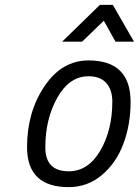

<svg xmlns="http://www.w3.org/2000/svg" viewBox="-20 -758 570 788"><path d="M235 -587 390 -738H443L530 -587H454L406 -673L317 -587ZM343 -510Q516 -510 516 -340Q516 -247 486.5 -168Q457 -89 398 -39.5Q339 10 262 10Q91 10 91 -154Q91 -298 162.5 -404Q234 -510 343 -510ZM262 -55Q342 -55 391.5 -139.5Q441 -224 441 -341Q441 -389 416.5 -417Q392 -445 343 -445Q265 -445 215.5 -357.5Q166 -270 166 -153Q166 -55 262 -55Z"/></svg>

Font: Titillium Web
Style: Italic
Weight: 400
Italic angle: -13°
Version: Version 1.002;PS 57.000;hotconv 1.0.70;makeotf.lib2.5.55311